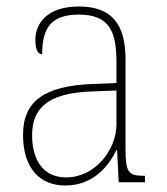

<svg xmlns="http://www.w3.org/2000/svg" viewBox="-20 -562 514 592"><path d="M181 10C269 10 315 -51 339 -99H341L346 0H427V-20H422C374 -20 367 -33 367 -107V-379C367 -486 326 -542 223 -542C123 -542 89 -487 89 -440C89 -410 96 -395 110 -395C110 -475 137 -517 223 -517C318 -517 339 -464 339 -371V-306L264 -303C118 -297 51 -251 51 -146C51 -40 106 10 181 10ZM184 -15C109 -15 79 -74 79 -145C79 -226 124 -275 262 -280L339 -283V-178C339 -100 273 -15 184 -15Z"/></svg>

Font: Noto Serif SemiCondensed Thin
Style: Regular
Weight: 100
Width: 4
Designer: Monotype Design Team
Foundry: Monotype Imaging Inc.
Version: Version 2.015